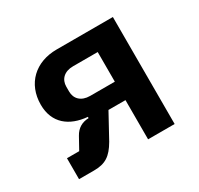

<svg xmlns="http://www.w3.org/2000/svg" viewBox="-116 -659 832 802"><g transform="rotate(-30 300.0 -258.0)"><path d="M52 0H124C179 0 208 -19 239 -72L303 -189H385V0H513V-516H242C139 -516 69 -450 69 -349C69 -260 129 -214 214 -207V-201C182 -200 158 -186 142 -157L111 -101H52ZM385 -278H266C223 -278 199 -303 199 -338V-361C199 -396 223 -421 266 -421H385Z"/></g></svg>

Font: IBM Mono SemiBold
Style: Regular
Weight: 600
Monospace: yes
Designer: Mike Abbink, Paul van der Laan, Pieter van Rosmalen
Foundry: Bold Monday
Version: Version 2.3